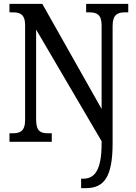

<svg xmlns="http://www.w3.org/2000/svg" viewBox="-20 -734 704 994"><path d="M400 240H424C518 240 563 184 563 7V-600C563 -659 590 -670 626 -670H644V-714H426V-670H443C479 -670 506 -660 506 -604V-170L199 -714H29V-670H47C82 -670 110 -661 110 -604V-114C110 -53 83 -44 44 -44H29V0H248V-44H230C192 -44 167 -53 167 -114V-581L506 -3V10C506 146 470 191 412 191H400Z"/></svg>

Font: Noto Serif Devanagari Condensed Medium
Style: Regular
Weight: 500
Width: 3
Designer: Universal Thirst, Indian Type Foundry and the Monotype Design Team
Foundry: Monotype Imaging Inc.
Version: Version 2.004